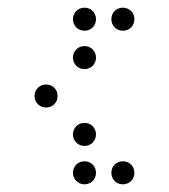

<svg xmlns="http://www.w3.org/2000/svg" viewBox="-20 -500 440 500"><path d="M200 -420C217 -420 230 -433 230 -450C230 -467 217 -480 200 -480C183 -480 170 -467 170 -450C170 -433 183 -420 200 -420ZM300 -420C317 -420 330 -433 330 -450C330 -467 317 -480 300 -480C283 -480 270 -467 270 -450C270 -433 283 -420 300 -420ZM200 -320C217 -320 230 -333 230 -350C230 -367 217 -380 200 -380C183 -380 170 -367 170 -350C170 -333 183 -320 200 -320ZM100 -220C117 -220 130 -233 130 -250C130 -267 117 -280 100 -280C83 -280 70 -267 70 -250C70 -233 83 -220 100 -220ZM200 -120C217 -120 230 -133 230 -150C230 -167 217 -180 200 -180C183 -180 170 -167 170 -150C170 -133 183 -120 200 -120ZM200 -20C217 -20 230 -33 230 -50C230 -67 217 -80 200 -80C183 -80 170 -67 170 -50C170 -33 183 -20 200 -20ZM300 -20C317 -20 330 -33 330 -50C330 -67 317 -80 300 -80C283 -80 270 -67 270 -50C270 -33 283 -20 300 -20Z"/></svg>

Font: TINY 5x3 60
Style: Regular
Weight: 150
Designer: Jack Halten Fahnestock
Foundry: Velvetyne Type Foundry
Version: Version 1.002;hotconv 1.0.109;makeotfexe 2.5.65596